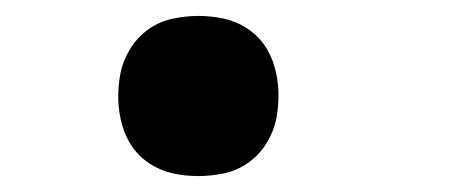

<svg xmlns="http://www.w3.org/2000/svg" viewBox="-20 -209 590 241"><path d="M229 12Q212 12 196.5 8.5Q181 5 168 -3.5Q155 -12 146.5 -24Q138 -36 133.5 -51.5Q129 -67 128.5 -83.5Q128 -100 131 -116Q134 -132 143 -147Q152 -162 166 -172Q180 -182 196.5 -185.5Q213 -189 229 -189Q246 -189 261.5 -185.5Q277 -182 290 -173.5Q303 -165 311.5 -153Q320 -141 324.5 -125.5Q329 -110 329.5 -93.5Q330 -77 327 -61Q324 -45 315 -30Q306 -15 292 -5Q278 5 261.5 8.5Q245 12 229 12Z"/></svg>

Font: Lode
Style: Bold Italic
Weight: 700
Italic angle: -11°
Monospace: yes
Designer: Belleve Invis
Foundry: Belleve Invis
Version: Version 29.2.0; ttfautohint (v1.8.3)